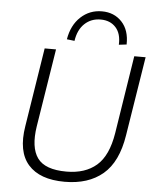

<svg xmlns="http://www.w3.org/2000/svg" viewBox="-61 -985 849 1044"><g transform="rotate(5 363.0 -462.5)"><path d="M331 8Q195 8 132 -63.5Q69 -135 92 -275L160 -705H222L154 -279Q136 -163 177.5 -105.5Q219 -48 336 -48Q438 -48 500 -101.5Q562 -155 582 -279L649 -705H711L642 -273Q619 -126 539.5 -59Q460 8 331 8ZM318 -760 276 -765Q289 -843 337.5 -888Q386 -933 453 -933Q520 -933 562 -888Q604 -843 602 -765L560 -760Q563 -821 532.5 -854.5Q502 -888 450 -888Q398 -888 362.5 -854.5Q327 -821 318 -760Z"/></g></svg>

Font: Mulish Light
Style: Italic
Weight: 300
Italic angle: -9°
Designer: Vernon Adams
Foundry: Vernon Adams
Version: Version 3.603; ttfautohint (v1.8.3)